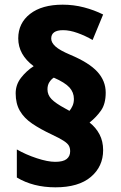

<svg xmlns="http://www.w3.org/2000/svg" viewBox="-20 -787 517 821"><path d="M47 -388Q47 -425 70 -454.5Q93 -484 124 -504Q58 -553 58 -623Q58 -688 108.5 -727.5Q159 -767 248 -767Q295 -767 339 -755.5Q383 -744 421 -725L376 -616Q345 -634 311.5 -646Q278 -658 250 -658Q199 -658 199 -622Q199 -605 217 -588.5Q235 -572 280 -553Q361 -519 396.5 -480Q432 -441 432 -391Q432 -343 412 -314.5Q392 -286 363 -263Q390 -242 405.5 -212.5Q421 -183 421 -145Q421 -75 368.5 -30.5Q316 14 217 14Q122 14 52 -28V-148Q90 -126 137 -110.5Q184 -95 216 -95Q250 -95 265 -107Q280 -119 280 -140Q280 -154 274.5 -164Q269 -174 252 -185Q235 -196 201 -212Q152 -235 117.5 -258.5Q83 -282 65 -313Q47 -344 47 -388ZM183 -405Q183 -381 200.5 -363Q218 -345 259 -323L277 -313Q284 -321 290 -334Q296 -347 296 -364Q296 -392 277 -413Q258 -434 210 -455Q199 -448 191 -435.5Q183 -423 183 -405Z"/></svg>

Font: Noto Sans SemiCondensed Black
Style: Regular
Weight: 900
Width: 4
Designer: Monotype Design Team
Foundry: Monotype Imaging Inc.
Version: Version 2.013; ttfautohint (v1.8.4.7-5d5b)